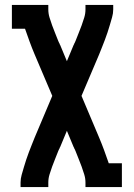

<svg xmlns="http://www.w3.org/2000/svg" viewBox="-20 -540 540 775"><path d="M63 215V197Q63 181 67.5 165.5Q72 150 76.5 134.5Q81 119 86 104Q91 89 96.5 74.5Q102 60 108 45Q114 30 120 15L191 -153L120 -320Q109 -346 99.5 -372Q90 -398 81 -424H28V-520H175V-502Q175 -485 180 -469Q185 -453 190.5 -437.5Q196 -422 202.5 -406.5Q209 -391 215 -375Q216 -373 217 -370.5Q218 -368 219 -366L220 -365Q220 -363 221 -361.5Q222 -360 223 -358L250 -293L277 -358Q278 -360 279 -361.5Q280 -363 280 -365L281 -366Q282 -368 283 -370.5Q284 -373 285 -375Q291 -391 297.5 -406.5Q304 -422 309.5 -437.5Q315 -453 320 -469Q325 -485 325 -502V-520H437V-502Q437 -486 432.5 -470.5Q428 -455 423.5 -439.5Q419 -424 414 -409Q409 -394 403.5 -379.5Q398 -365 392 -350Q386 -335 380 -320L309 -153L380 15Q391 41 400.5 67Q410 93 419 119H472V215H325V197Q325 180 320 164Q315 148 309.5 132.5Q304 117 297.5 101.5Q291 86 285 70Q284 68 283 65.5Q282 63 281 61L280 60Q280 58 279 56.5Q278 55 277 53L250 -12L223 53Q222 55 221 56.5Q220 58 220 60L219 61Q218 63 217 65.5Q216 68 215 70Q209 86 202.5 101.5Q196 117 190.5 132.5Q185 148 180 164Q175 180 175 197V215Z"/></svg>

Font: Iosevka Curly Slab
Style: Bold
Weight: 700
Monospace: yes
Designer: Belleve Invis
Foundry: Belleve Invis
Version: Version 22.1.2; ttfautohint (v1.8.4)